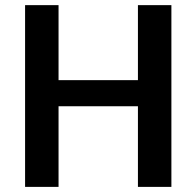

<svg xmlns="http://www.w3.org/2000/svg" viewBox="-20 -731 768 751"><path d="M78.1 0H209V-315.4H519.5V0H650.4V-710.9H519.5V-417.5H209V-710.9H78.1Z"/></svg>

Font: Roboto Flex
Style: wght 600 wdth 100 opsz 14.0 GRAD 0.00 slnt 0.00 XTRA 468 XOPQ 96 YOPQ 79 YTLC 514 YTUC 712 YTAS 750 YTDE -203.00 YTFI 738
Weight: 600
Designer: Berlow after Robertson
Foundry: Google
Version: Version 3.100